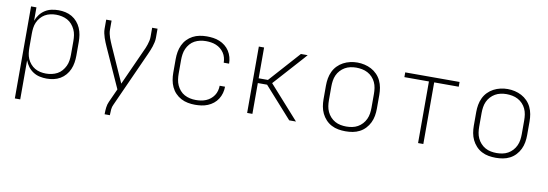

<svg xmlns="http://www.w3.org/2000/svg" viewBox="-56 -923 4312 1510"><g transform="rotate(10 2100.0 -168.0)"><path d="M95 205V-530H138V-423Q148 -450 165 -472.5Q182 -495 206 -510.5Q230 -526 258 -532Q286 -538 314 -538Q342 -538 369.5 -532Q397 -526 421 -512Q445 -498 463.5 -476.5Q482 -455 493 -429.5Q504 -404 508.5 -376Q513 -348 513 -320V-210Q513 -182 508.5 -154Q504 -126 493 -100.5Q482 -75 463.5 -53.5Q445 -32 421 -18Q397 -4 369.5 2Q342 8 314 8Q286 8 258 2Q230 -4 206 -19.5Q182 -35 165 -57.5Q148 -80 138 -107V205ZM301 -30Q324 -30 347.5 -35Q371 -40 391.5 -51Q412 -62 427.5 -80Q443 -98 453 -119Q463 -140 466.5 -163.5Q470 -187 470 -210V-320Q470 -343 466.5 -366.5Q463 -390 453 -411Q443 -432 427.5 -450Q412 -468 391.5 -479Q371 -490 347.5 -495Q324 -500 301 -500Q278 -500 255 -495Q232 -490 212.5 -478.5Q193 -467 177.5 -449Q162 -431 153 -410Q144 -389 141 -366Q138 -343 138 -320V-210Q138 -187 141 -164Q144 -141 153 -120Q162 -99 177.5 -81Q193 -63 212.5 -51.5Q232 -40 255 -35Q278 -30 301 -30Z M812 205V198Q812 174 815 149.5Q818 125 828 103L877 -5L735 -320Q728 -336 721 -352.5Q714 -369 708.5 -386Q703 -403 699 -421Q695 -439 695 -457V-530H738V-457Q738 -441 741.5 -425Q745 -409 750 -394Q755 -379 761.5 -364.5Q768 -350 774 -335L899 -55L1026 -336Q1033 -350 1039 -364.5Q1045 -379 1050 -394Q1055 -409 1058.5 -425Q1062 -441 1062 -457V-530H1105V-457Q1105 -439 1101 -421Q1097 -403 1091.5 -386Q1086 -369 1079 -352.5Q1072 -336 1065 -320L867 119Q858 137 856 157.5Q854 178 854 198V205Z M1498 8Q1469 8 1440.5 2.5Q1412 -3 1386.5 -16.5Q1361 -30 1341 -51Q1321 -72 1309 -98Q1297 -124 1292 -152.5Q1287 -181 1287 -210V-320Q1287 -349 1292 -377.5Q1297 -406 1309 -432Q1321 -458 1341 -479Q1361 -500 1386.5 -513.5Q1412 -527 1440.5 -532.5Q1469 -538 1498 -538Q1524 -538 1549.5 -534.5Q1575 -531 1599.5 -521Q1624 -511 1644.5 -494.5Q1665 -478 1679 -456Q1693 -434 1700 -408.5Q1707 -383 1707 -357H1664Q1664 -377 1658.5 -397.5Q1653 -418 1641.5 -435Q1630 -452 1614 -465Q1598 -478 1578.5 -486Q1559 -494 1538.5 -497Q1518 -500 1498 -500Q1474 -500 1451 -495Q1428 -490 1407.5 -479Q1387 -468 1371.5 -450Q1356 -432 1346.5 -411Q1337 -390 1333.5 -366.5Q1330 -343 1330 -320V-210Q1330 -187 1333.5 -163.5Q1337 -140 1346.5 -119Q1356 -98 1371.5 -80Q1387 -62 1407.5 -51Q1428 -40 1451 -35Q1474 -30 1498 -30Q1518 -30 1538.5 -33Q1559 -36 1578.5 -44Q1598 -52 1614 -65Q1630 -78 1641.5 -95Q1653 -112 1658.5 -132.5Q1664 -153 1664 -173H1707Q1707 -147 1700 -121.5Q1693 -96 1679 -74Q1665 -52 1644.5 -35.5Q1624 -19 1599.5 -9Q1575 1 1549.5 4.5Q1524 8 1498 8Z M1914 0V-530H1956V-284H2030L2250 -530H2304L2279 -501L2067 -265L2304 0H2250L2030 -246H1956V0Z M2700 8Q2671 8 2642.5 3Q2614 -2 2588 -15.5Q2562 -29 2542 -50.5Q2522 -72 2509.5 -98Q2497 -124 2492 -152.5Q2487 -181 2487 -210V-320Q2487 -349 2492 -377.5Q2497 -406 2509.5 -432.5Q2522 -459 2542.5 -480Q2563 -501 2588.5 -514.5Q2614 -528 2642.5 -534.5Q2671 -541 2700 -541Q2729 -541 2757.5 -534.5Q2786 -528 2811.5 -514.5Q2837 -501 2857.5 -480Q2878 -459 2890.5 -432.5Q2903 -406 2908 -377.5Q2913 -349 2913 -320V-210Q2913 -181 2908 -152.5Q2903 -124 2890.5 -98Q2878 -72 2858 -50.5Q2838 -29 2812 -15.5Q2786 -2 2757.5 3Q2729 8 2700 8ZM2700 -30Q2723 -30 2746.5 -34.5Q2770 -39 2790.5 -50.5Q2811 -62 2827 -79.5Q2843 -97 2853 -118.5Q2863 -140 2866.5 -163.5Q2870 -187 2870 -210V-320Q2870 -344 2866.5 -367.5Q2863 -391 2853 -412.5Q2843 -434 2826.5 -451.5Q2810 -469 2789 -480Q2768 -491 2744.5 -495.5Q2721 -500 2698 -500Q2674 -500 2651 -495Q2628 -490 2608 -478.5Q2588 -467 2572 -449.5Q2556 -432 2546.5 -411Q2537 -390 2533.5 -366.5Q2530 -343 2530 -320V-210Q2530 -187 2533.5 -163.5Q2537 -140 2547 -118.5Q2557 -97 2573 -79.5Q2589 -62 2609.5 -50.5Q2630 -39 2653.5 -34.5Q2677 -30 2700 -30Z M3279 0V-492H3083V-530H3517V-492H3321V0Z M3900 8Q3871 8 3842.5 3Q3814 -2 3788 -15.5Q3762 -29 3742 -50.5Q3722 -72 3709.5 -98Q3697 -124 3692 -152.5Q3687 -181 3687 -210V-320Q3687 -349 3692 -377.5Q3697 -406 3709.5 -432.5Q3722 -459 3742.5 -480Q3763 -501 3788.5 -514.5Q3814 -528 3842.5 -534.5Q3871 -541 3900 -541Q3929 -541 3957.5 -534.5Q3986 -528 4011.5 -514.5Q4037 -501 4057.5 -480Q4078 -459 4090.5 -432.5Q4103 -406 4108 -377.5Q4113 -349 4113 -320V-210Q4113 -181 4108 -152.5Q4103 -124 4090.5 -98Q4078 -72 4058 -50.5Q4038 -29 4012 -15.5Q3986 -2 3957.5 3Q3929 8 3900 8ZM3900 -30Q3923 -30 3946.5 -34.5Q3970 -39 3990.5 -50.5Q4011 -62 4027 -79.5Q4043 -97 4053 -118.5Q4063 -140 4066.5 -163.5Q4070 -187 4070 -210V-320Q4070 -344 4066.5 -367.5Q4063 -391 4053 -412.5Q4043 -434 4026.5 -451.5Q4010 -469 3989 -480Q3968 -491 3944.5 -495.5Q3921 -500 3898 -500Q3874 -500 3851 -495Q3828 -490 3808 -478.5Q3788 -467 3772 -449.5Q3756 -432 3746.5 -411Q3737 -390 3733.5 -366.5Q3730 -343 3730 -320V-210Q3730 -187 3733.5 -163.5Q3737 -140 3747 -118.5Q3757 -97 3773 -79.5Q3789 -62 3809.5 -50.5Q3830 -39 3853.5 -34.5Q3877 -30 3900 -30Z"/></g></svg>

Font: Iosevka Curly XLtEx
Style: Regular
Weight: 200
Width: 7
Monospace: yes
Designer: Belleve Invis
Foundry: Belleve Invis
Version: Version 11.1.0; ttfautohint (v1.8.3)